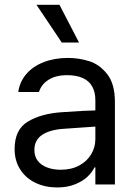

<svg xmlns="http://www.w3.org/2000/svg" viewBox="-20 -783 575 815"><path d="M306.6 -240.2 251 -236.3Q191.4 -232.4 158.7 -210.4Q126 -188.5 126 -146.5Q126 -119.1 140.1 -100.6Q154.3 -82 179.7 -72.3Q205.1 -62.5 237.3 -62.5Q283.2 -62.5 316.4 -80.6Q349.6 -98.6 367.2 -128.4Q384.8 -158.2 384.8 -192.4V-357.4Q384.8 -391.6 371.6 -415.5Q358.4 -439.5 331.5 -451.7Q304.7 -463.9 264.6 -463.9Q216.8 -463.9 186 -444.3Q155.3 -424.8 145.5 -392.6H57.6Q63.5 -435.5 91.3 -468.3Q119.1 -501 165 -519Q210.9 -537.1 268.6 -537.1Q314.5 -537.1 358.4 -523.4Q402.3 -509.8 435.1 -468.3Q467.8 -426.8 467.8 -349.6V0H384.8V-72.3H380.9Q371.1 -51.8 351.1 -32.7Q331.1 -13.7 298.3 -0.5Q265.6 12.7 222.7 12.7Q171.9 12.7 130.9 -6.8Q89.8 -26.4 65.9 -63.5Q42 -100.6 42 -150.4Q42 -233.4 98.6 -267.1Q155.3 -300.8 241.2 -306.6Q251 -307.6 335 -312.5L390.6 -314.5L391.6 -246.1Q382.8 -246.1 306.6 -240.2ZM134.8 -762.7H232.4L315.4 -602.5H242.2Z"/></svg>

Font: Pretendard Std Variable
Style: Regular
Weight: 400
Designer: Base glyphs from Inter by Rasmus Andersson; Hangeul glyphs from Noto Sans CJK(Source Han Sans) by Jang Soo-young and Kan
Foundry: Kil Hyung-jin
Version: Version 1.309;Glyphs 3.2 (3225)